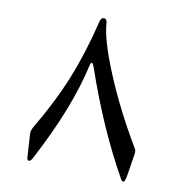

<svg xmlns="http://www.w3.org/2000/svg" viewBox="-74 -612 734 775"><g transform="rotate(10 293.0 -224.5)"><path d="M274.9 -527.3Q277.3 -538.1 284.4 -541.5Q291.5 -544.9 297.4 -540.5Q303.2 -536.1 303.7 -526.4Q307.1 -459 363.5 -323.5Q419.9 -188 504.9 -45.4Q509.8 -37.1 506.8 -21.5L494.1 60.1Q486.3 112.3 470.2 83Q365.7 -102.5 283.7 -340.3Q272.5 -372.1 266.1 -344.2Q225.6 -162.6 106.9 61Q100.1 75.7 92.3 76.4Q84.5 77.1 83.5 64L77.6 -32.7Q77.1 -44.4 86.4 -61.5Q154.3 -175.3 198.5 -284.4Q242.7 -393.6 274.9 -527.3Z"/></g></svg>

Font: Amiri Quran Colored
Style: Regular
Weight: 400
Designer: Khaled Hosny
Version: Version 000.111